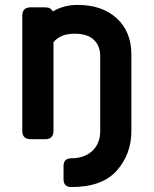

<svg xmlns="http://www.w3.org/2000/svg" viewBox="-20 -567 626 782"><path d="M105 0Q70.8 0 70.8 -33.7V-503.4Q70.8 -537.1 105 -537.1H163.6Q188 -537.1 194.8 -520Q238.3 -546.9 296.9 -546.9Q395 -546.9 454.1 -493.7Q515.1 -439 515.1 -344.7V-33.7Q515.1 61 455.1 128.4Q396 194.8 271 194.8Q238.8 194.8 238.8 163.6V108.9Q238.8 77.6 271 77.6Q323.2 77.6 355.5 47.9Q388.2 18.1 388.2 -33.7V-337.9Q388.2 -380.4 362.1 -405Q335.9 -429.7 284.7 -429.7Q225.6 -429.7 197.8 -395V-33.7Q197.8 0 163.6 0Z"/></svg>

Font: Simply Mono
Style: Bold
Weight: 700
Designer: Wojciech Kalinowski "wmk69" (wmk69@o2.pl)
Foundry: Wojciech Kalinowski "wmk69" (wmk69@o2.pl)
Version: Version 1.0.0